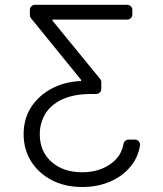

<svg xmlns="http://www.w3.org/2000/svg" viewBox="-20 -565 658 777"><path d="M188.9 163.7Q135.7 135.7 105.5 87.4Q75.6 38.4 75.6 -21.7Q75.6 -83.8 105.8 -131Q136.7 -178.6 188.6 -206.3Q241.1 -234.4 308.2 -237.2V-241.8L105.5 -491.1Q100.9 -496.8 100.9 -504.3V-524.9Q100.9 -533.4 106.9 -539.4Q112.9 -545.5 121.4 -545.5H494.7Q503.6 -545.5 509.6 -539.4Q515.6 -533.4 515.6 -524.9V-506.4Q515.6 -497.9 509.6 -491.8Q503.6 -485.8 494.7 -485.8H192.5V-481.2L385.3 -245.4Q389.9 -239.7 389.9 -232.2V-205.3Q389.9 -196.7 383.9 -190.7Q377.8 -184.7 369 -184.7H350.9Q278.4 -184.7 231.5 -162.6Q185 -140.6 163 -103.7Q141 -66.8 141 -21.7Q141 47.9 188.6 90.2Q236.2 132.1 312.5 132.1Q381.7 132.1 429.7 96.9Q471.2 66.8 479.8 17Q481.2 9.6 487 4.8Q492.9 0 500.4 0H525.9Q535.5 0 541.7 7.3Q547.9 14.6 546.5 24.1Q539.1 68.5 513.8 101.9Q481.9 144.9 429.3 168.3Q377.1 191.8 313.2 191.8Q242.5 191.8 188.9 163.7Z"/></svg>

Font: DeltaSans Light
Style: Regular
Weight: 300
Designer: Rasmus Andersson
Foundry: rsms
Version: Version 3.012